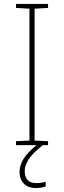

<svg xmlns="http://www.w3.org/2000/svg" viewBox="-20 -734 323 971"><path d="M105 131C105 80 151 36 197 0H223V-20L155 -23V-690L223 -694V-714H61V-694L129 -690V-23L61 -20V0H165C105 48 79 90 79 135C79 190 115 217 161 217C182 217 200 213 211 209V185C200 189 182 192 163 192C124 192 105 170 105 131Z"/></svg>

Font: Noto Sans Devanagari UI Thin
Style: Regular
Weight: 100
Designer: Jelle Bosma - Monotype Design Team
Foundry: Monotype Imaging Inc.
Version: Version 2.004